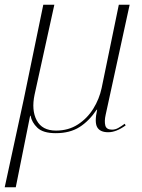

<svg xmlns="http://www.w3.org/2000/svg" viewBox="-57 -556 603 816"><path d="M-37 240 44 -134 127 -536H174L90 -154Q76 -88 99 -44.5Q122 -1 181 -1Q234 -1 274 -27Q314 -53 339.5 -94Q365 -135 375 -182L448 -536H494L392 -68Q386 -41 390.5 -23Q395 -5 419 -5Q433 -5 445.5 -12Q458 -19 473 -30L477 -23Q437 6 403 6Q368 6 356 -15.5Q344 -37 356 -90H354Q322 -42 281 -16Q240 10 180 10Q126 10 102 -13Q78 -36 73 -64H71L10 240Z"/></svg>

Font: Noto Serif Display ExtraLight
Style: Italic
Weight: 200
Italic angle: -12°
Designer: Monotype Design Team
Foundry: Monotype Imaging Inc.
Version: Version 2.009